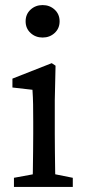

<svg xmlns="http://www.w3.org/2000/svg" viewBox="-20 -737 338 757"><path d="M35 0V-36L144 -56H167L267 -36V0ZM108 0Q109 -23 109.5 -60.5Q110 -98 110.5 -138.5Q111 -179 111 -210V-257Q111 -298 110.5 -325.5Q110 -353 108 -383L29 -392V-427L184 -488L199 -478L196 -342V-210Q196 -179 196.5 -138.5Q197 -98 197.5 -60.5Q198 -23 199 0ZM148 -589Q120 -589 100.5 -607Q81 -625 81 -653Q81 -681 100.5 -699Q120 -717 148 -717Q176 -717 195.5 -699Q215 -681 215 -653Q215 -625 195.5 -607Q176 -589 148 -589Z"/></svg>

Font: Source Serif 4 Variable
Style: Regular
Weight: 400
Designer: Frank Grießhammer
Foundry: Adobe
Version: Version 4.005;hotconv 1.1.0;makeotfexe 2.6.0